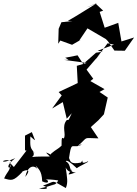

<svg xmlns="http://www.w3.org/2000/svg" viewBox="-40 -1164 900 1260"><path d="M635 -825 590 -818 506 -744 469 -801 388 -785 410 -771H381L529 -751L464 -732L470 -619L345 -560L365 -538L302 -452L372 -494L398 -385L431 -421L411 -378L398 -376C362 -334 397 -281 378 -255C369 -260 363 -271 364 -208C339 -184 330 -185 297 -157C268 -110 261 -104 352 -123C277 -153 234 -187 288 -137C207 -137 167 -136 161 -130C212 -145 146 -207 194 -154C155 -194 158 -199 159 -269C205 -229 190 -238 169 -297L124 -274V-177L134 -176L51 -68L20 -101C62 -48 -39 -49 60 -126C-55 -75 -28 -128 32 -108C27 -35 9 -44 -13 7C37 21 47 27 108 -37C82 -28 188 -83 126 -3C140 -74 182 -85 206 -54C229 0 189 -96 187 -87C210 -55 234 -49 237 26C289 52 282 10 251 13C279 13 303 14 342 20C325 62 290 41 306 56C299 44 309 56 216 73C279 83 282 66 242 54C336 23 286 13 392 70C408 33 400 -1 391 -65C400 -43 434 -19 430 -56C430 -33 371 -1 458 -33C405 -29 434 -84 392 -105C396 -118 424 -98 464 -60C481 -75 554 -105 536 -105C475 -73 518 -138 491 -97C420 -83 422 -107 413 -127C428 -227 428 -200 470 -205C521 -234 479 -199 475 -210C543 -269 499 -258 606 -256L556 -330L606 -375L642 -414L667 -524L584 -580L591 -548L646 -579L553 -632L572 -647L528 -707L622 -816L587 -774L666 -880L708 -871L601 -831ZM345 -975 342 -877 356 -898 433 -870 501 -909 478 -895 534 -978 654 -908 668 -894 711 -832 779 -831 840 -918 757 -892 736 -1014 647 -982 614 -1086 637 -1094 589 -1139 523 -1114 597 -1144C533 -1105 471 -1064 405 -1027L433 -1026L363 -1018Z"/></svg>

Font: Hussar Lance
Style: ExBdObl
Weight: 700
Foundry: Cannot Into Space Fonts, PlusOne Fonts
Version: Version 2.270